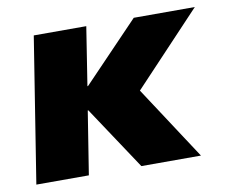

<svg xmlns="http://www.w3.org/2000/svg" viewBox="-61 -567 759 641"><g transform="rotate(-10 318.5 -246.0)"><path d="M13 0 91 -492H269L238 -294H240L430 -492H637L408 -249L571 0H369L227 -214H225L191 0Z"/></g></svg>

Font: Nunito Sans Black
Style: Italic
Weight: 900
Italic angle: -9°
Designer: Vernon Adams
Foundry: Vernon Adams
Version: Version 3.006; ttfautohint (v1.8.3)